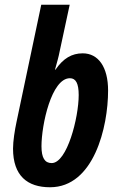

<svg xmlns="http://www.w3.org/2000/svg" viewBox="-20 -780 493 810"><path d="M191 10C376 10 436 -244 436 -398C436 -497 395 -555 329 -555C283 -555 247 -534 214 -486H212C220 -515 228 -543 231 -560L274 -760H154L50 -267C42 -230 35 -184 35 -153C35 -38 96 10 191 10ZM198 -92C169 -92 155 -114 155 -163C155 -253 197 -450 275 -450C300 -450 312 -428 312 -379C312 -284 263 -92 198 -92Z"/></svg>

Font: Noto Sans ExtraCondensed
Style: Bold Italic
Weight: 700
Width: 2
Italic angle: -12°
Designer: Monotype Design Team
Foundry: Monotype Imaging Inc.
Version: Version 2.013